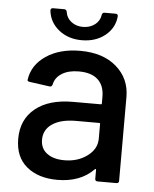

<svg xmlns="http://www.w3.org/2000/svg" viewBox="-51 -721 618 772"><g transform="rotate(5 258.5 -335.0)"><path d="M255.9 -517.1Q348.6 -517.1 402.8 -469.7Q457 -422.4 457 -348.1V-9.8Q457 0 446.8 0H371.1Q360.8 0 360.8 -9.8V-45.9Q360.8 -51.3 356 -47.9Q301.8 7.8 209 7.8Q131.8 7.8 85 -31Q38.1 -69.8 38.1 -143.1Q38.1 -221.2 92.8 -265.6Q147.5 -310.1 245.1 -310.1H356.9Q360.8 -310.1 360.8 -314V-340.8Q360.8 -385.7 334.7 -409.9Q308.6 -434.1 257.8 -434.1Q216.3 -434.1 189.7 -417.7Q163.1 -401.4 157.2 -373Q154.3 -362.3 145 -363.8L64 -375Q53.7 -376.5 55.2 -382.8Q63.5 -442.9 118.4 -480Q173.3 -517.1 255.9 -517.1ZM230 -73.2Q284.2 -73.2 322.5 -101.6Q360.8 -129.9 360.8 -171.9V-231Q360.8 -234.9 356.9 -234.9H263.2Q203.1 -234.9 168.5 -211.9Q133.8 -189 133.8 -147.9Q133.8 -112.3 159.9 -92.8Q186 -73.2 230 -73.2ZM257.8 -560.1Q203.1 -560.1 165.3 -590.3Q127.4 -620.6 122.1 -668Q122.1 -678.2 131.8 -678.2H176.8Q186.5 -678.2 188 -668Q191.4 -644 210.9 -628.9Q230.5 -613.8 257.8 -613.8Q285.6 -613.8 305.7 -628.9Q325.7 -644 329.1 -668Q330.6 -678.2 339.8 -678.2H383.8Q394 -678.2 394 -668.9Q390.1 -621.6 352.1 -590.8Q314 -560.1 257.8 -560.1Z"/></g></svg>

Font: Gruenseis Font Medium
Style: Regular
Weight: 500
Designer: Jeremy Tribby
Foundry: Tribby Type
Version: Version 1.408;Glyphs 3.1.2 (3151)